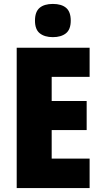

<svg xmlns="http://www.w3.org/2000/svg" viewBox="-20 -957 518 977"><path d="M436 0H65V-714H436V-566H243V-443H421V-295H243V-150H436ZM249 -937Q293 -937 316.5 -917Q340 -897 340 -852Q340 -807 315.5 -787.5Q291 -768 249 -768Q207 -768 182.5 -787.5Q158 -807 158 -852Q158 -897 181.5 -917Q205 -937 249 -937Z"/></svg>

Font: Noto Sans Bengali Condensed Black
Style: Regular
Weight: 900
Width: 3
Designer: Joana Ranito - Universal Thirst; Jelle Bosma - Monotype Design Team
Foundry: Universal Thirst ehf.
Version: Version 3.000; ttfautohint (v1.8.4.7-5d5b)